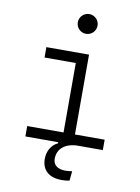

<svg xmlns="http://www.w3.org/2000/svg" viewBox="-101 -811 789 1085"><g transform="rotate(10 293.0 -268.5)"><path d="M329.6 207C342.8 207 359.4 206.1 375 202.6L380.4 147.9C366.7 149.9 353 151.4 342.3 151.4C296.9 151.4 271 130.9 271 95.2C271 38.1 314.5 0 390.1 0H530.3V-59.6H359.9V-517.6H115.2V-458H294.4V-59.6H85.9V0H274.4V6.3C237.3 22.9 215.8 62 215.8 105.5C215.8 169.9 257.3 207 329.6 207ZM322.3 -630.4C353.5 -630.4 378.9 -655.8 378.9 -687C378.9 -718.3 353.5 -743.7 322.3 -743.7C291 -743.7 265.6 -718.3 265.6 -687C265.6 -655.8 291 -630.4 322.3 -630.4Z"/></g></svg>

Font: Cascadia Code Light
Style: Regular
Weight: 300
Monospace: yes
Designer: Aaron Bell
Foundry: Saja Typeworks
Version: Version 2404.023